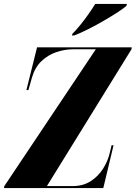

<svg xmlns="http://www.w3.org/2000/svg" viewBox="-38 -954 688 974"><path d="M-18 0 -16 -10 448 -704H333Q290 -704 247.5 -689.5Q205 -675 172 -643.5Q139 -612 124 -560L106 -497H96L150 -714H630L629 -704L200 -10H330Q383 -10 421.5 -34.5Q460 -59 485 -98.5Q510 -138 520 -183L528 -217H538L486 0ZM329 -782Q348 -801 369.5 -827.5Q391 -854 411 -882.5Q431 -911 445 -934H606L603 -924Q591 -913 560.5 -893Q530 -873 490.5 -850Q451 -827 410.5 -806.5Q370 -786 338 -774H327Z"/></svg>

Font: Noto Serif Display ExtraCondensed Black
Style: Italic
Weight: 900
Width: 2
Italic angle: -12°
Designer: Monotype Design Team
Foundry: Monotype Imaging Inc.
Version: Version 2.009